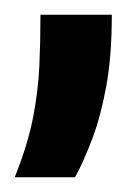

<svg xmlns="http://www.w3.org/2000/svg" viewBox="-39 -112 180 261"><path d="M-19 129Q-1 84 6 47.5Q13 11 14.5 -22.5Q16 -56 16 -92H113Q113 -36 105.5 5Q98 46 86.5 76.5Q75 107 63 129Z"/></svg>

Font: Bricolage Grotesque 24pt Condensed Medium
Style: Regular
Weight: 500
Width: 3
Designer: Mathieu Triay
Foundry: Atelier Triay
Version: Version 1.001;gftools[0.9.33.dev8+g029e19f]